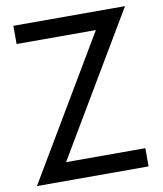

<svg xmlns="http://www.w3.org/2000/svg" viewBox="-80 -765 705 830"><g transform="rotate(-10 272.5 -350.0)"><path d="M35 -620V-700H525L157 -80H505V0H15L383 -620Z"/></g></svg>

Font: Jost*
Style: Regular
Weight: 400
Version: Version 3.7